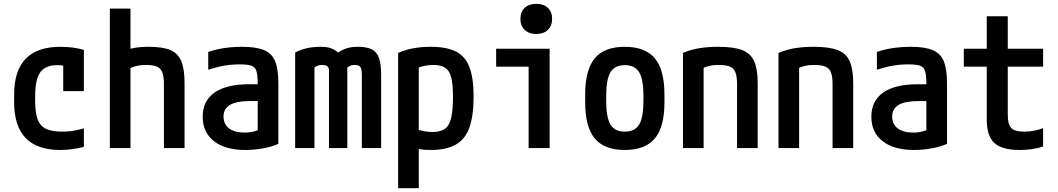

<svg xmlns="http://www.w3.org/2000/svg" viewBox="-20 -775 5540 1005"><path d="M295 10Q54 10 54 -240V-280Q54 -530 296 -530Q363 -530 419 -514V-298H311V-499L366 -418Q346 -426 324 -430Q302 -434 280 -434Q218 -434 191 -397Q164 -360 164 -273V-248Q164 -186 177 -150.5Q190 -115 221 -100.5Q252 -86 307 -86Q336 -86 361.5 -90Q387 -94 419 -103V-6Q391 1 359.5 5.5Q328 10 295 10Z M838 -334Q838 -374 829.5 -396Q821 -418 801 -426.5Q781 -435 744 -435Q725 -435 709 -432.5Q693 -430 675.5 -424Q658 -418 633 -405L609 -498Q643 -516 677 -523Q711 -530 759 -530Q831 -530 871.5 -513Q912 -496 929 -454.5Q946 -413 946 -340V0H838ZM555 0V-730H663V0Z M1264 10Q1159 10 1100 -36Q1041 -82 1041 -164Q1041 -247 1103 -290.5Q1165 -334 1285 -334H1382V-246H1286Q1218 -246 1184 -226Q1150 -206 1150 -165Q1150 -125 1179 -103Q1208 -81 1260 -81Q1288 -81 1313 -88Q1338 -95 1358 -109L1329 -49V-337Q1329 -380 1322.5 -402Q1316 -424 1296 -431Q1276 -438 1236 -438Q1209 -438 1184 -435.5Q1159 -433 1132 -427Q1105 -421 1070 -410V-503Q1106 -516 1151.5 -523Q1197 -530 1248 -530Q1320 -530 1361.5 -513Q1403 -496 1420 -454.5Q1437 -413 1437 -340V-22Q1404 -7 1357 1.5Q1310 10 1264 10Z M1525 0V-500Q1553 -515 1585.5 -522.5Q1618 -530 1657 -530Q1690 -530 1709.5 -523.5Q1729 -517 1750 -500Q1776 -517 1799 -523.5Q1822 -530 1854 -530Q1900 -530 1926.5 -516.5Q1953 -503 1964 -470.5Q1975 -438 1975 -382V0H1874V-383Q1874 -404 1870.5 -415Q1867 -426 1859 -430.5Q1851 -435 1835 -435Q1824 -435 1815 -431.5Q1806 -428 1798 -422V0H1702V-408Q1702 -417 1698 -423Q1694 -429 1686.5 -432Q1679 -435 1667 -435Q1643 -435 1626 -422V0Z M2064 -498Q2135 -530 2235 -530Q2318 -530 2367 -505Q2416 -480 2437.5 -423Q2459 -366 2459 -270Q2459 -169 2437 -107.5Q2415 -46 2365.5 -18Q2316 10 2235 10Q2203 10 2172.5 5.5Q2142 1 2117 -6L2145 -103Q2174 -93 2198 -88.5Q2222 -84 2244 -84Q2285 -84 2308.5 -100.5Q2332 -117 2341.5 -157.5Q2351 -198 2351 -268Q2351 -333 2342 -369Q2333 -405 2310.5 -420Q2288 -435 2249 -435Q2225 -435 2201 -430Q2177 -425 2147 -413L2172 -471V210H2064Z M2747 0V-426H2577V-520H2857V0ZM2787 -597Q2749 -597 2726.5 -618.5Q2704 -640 2704 -676Q2704 -713 2726.5 -734Q2749 -755 2787 -755Q2825 -755 2847.5 -734Q2870 -713 2870 -676Q2870 -640 2847.5 -618.5Q2825 -597 2787 -597Z M3250 10Q3143 10 3093 -50.5Q3043 -111 3043 -240V-280Q3043 -409 3093 -469.5Q3143 -530 3250 -530Q3358 -530 3408 -469.5Q3458 -409 3458 -280V-240Q3458 -111 3408 -50.5Q3358 10 3250 10ZM3250 -86Q3303 -86 3325.5 -123Q3348 -160 3348 -248V-273Q3348 -360 3325.5 -397Q3303 -434 3250 -434Q3198 -434 3175.5 -397Q3153 -360 3153 -273V-248Q3153 -160 3175.5 -123Q3198 -86 3250 -86Z M3555 -498Q3594 -515 3639 -522.5Q3684 -530 3740 -530Q3820 -530 3864.5 -513Q3909 -496 3927.5 -454.5Q3946 -413 3946 -340V0H3838V-334Q3838 -374 3829.5 -396Q3821 -418 3800 -426.5Q3779 -435 3741 -435Q3722 -435 3705.5 -432.5Q3689 -430 3670.5 -423Q3652 -416 3626 -402L3663 -470V0H3555Z M4055 -498Q4094 -515 4139 -522.5Q4184 -530 4240 -530Q4320 -530 4364.5 -513Q4409 -496 4427.5 -454.5Q4446 -413 4446 -340V0H4338V-334Q4338 -374 4329.5 -396Q4321 -418 4300 -426.5Q4279 -435 4241 -435Q4222 -435 4205.5 -432.5Q4189 -430 4170.5 -423Q4152 -416 4126 -402L4163 -470V0H4055Z M4764 10Q4659 10 4600 -36Q4541 -82 4541 -164Q4541 -247 4603 -290.5Q4665 -334 4785 -334H4882V-246H4786Q4718 -246 4684 -226Q4650 -206 4650 -165Q4650 -125 4679 -103Q4708 -81 4760 -81Q4788 -81 4813 -88Q4838 -95 4858 -109L4829 -49V-337Q4829 -380 4822.5 -402Q4816 -424 4796 -431Q4776 -438 4736 -438Q4709 -438 4684 -435.5Q4659 -433 4632 -427Q4605 -421 4570 -410V-503Q4606 -516 4651.5 -523Q4697 -530 4748 -530Q4820 -530 4861.5 -513Q4903 -496 4920 -454.5Q4937 -413 4937 -340V-22Q4904 -7 4857 1.5Q4810 10 4764 10Z M5317 10Q5225 10 5185 -26.5Q5145 -63 5145 -150V-426H5025V-520H5145V-690H5255V-520H5440V-426H5255V-176Q5255 -124 5273 -105Q5291 -86 5341 -86Q5368 -86 5393 -91Q5418 -96 5440 -104V-8Q5410 2 5379.5 6Q5349 10 5317 10Z"/></svg>

Font: M PLUS Code Latin Medium
Style: Regular
Weight: 500
Designer: Coji Morishita
Foundry: UNDERFOREST DESIGN
Version: Version 1.002; ttfautohint (v1.8.3)